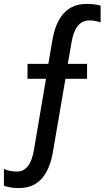

<svg xmlns="http://www.w3.org/2000/svg" viewBox="-76 -700 532 977"><path d="M21 257Q-25 257 -56 245V160Q-25 173 10 173Q79 173 97 61L158 -299H64V-375H170L190 -492Q221 -680 364 -680Q410 -680 436 -671V-586Q408 -596 379 -596Q306 -596 288 -484L269 -375H367V-299H257L194 69Q163 257 21 257Z"/></svg>

Font: Hind Colombo Medium
Style: Regular
Weight: 500
Designer: Jyotish Sonowal, Aditi Pimprikar
Foundry: Indian Type Foundry
Version: Version 1.000;PS 1.0;hotconv 1.0.86;makeotf.lib2.5.63406; tt